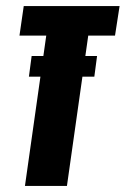

<svg xmlns="http://www.w3.org/2000/svg" viewBox="-20 -611 413 631"><path d="M62 0 132 -494H44L58 -591H373L358 -494H270L200 0ZM75 -359 84 -427H299L290 -359Z"/></svg>

Font: Alumni Sans ExtraBold
Style: Italic
Weight: 800
Italic angle: -8°
Designer: Robert E. Leuschke
Foundry: Robert E. Leuschke
Version: Version 1.016